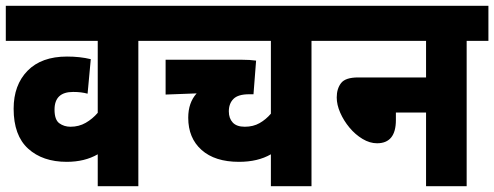

<svg xmlns="http://www.w3.org/2000/svg" viewBox="-20 -642 1704 662"><path d="M532 -501H457V0H317V-110Q272 -84 210 -84Q127 -84 77 -129.5Q27 -175 27 -267Q27 -349 75 -398Q123 -447 211 -447Q256 -447 293 -438L282 -319Q271 -322 259 -323.5Q247 -325 232 -325Q168 -325 168 -264Q168 -229 184.5 -217Q201 -205 223 -205Q252 -205 275.5 -218.5Q299 -232 317 -253V-501H0V-622H532Z M1129 -501H1054V0H914V-110Q869 -84 804 -84Q721 -84 675 -125Q629 -166 629 -236Q629 -288 658 -320L551 -316V-436H814Q842 -436 863 -433L854 -317H839Q801 -317 785 -301Q769 -285 769 -258Q769 -234 782.5 -219.5Q796 -205 824 -205Q853 -205 875 -217.5Q897 -230 914 -250V-501H519V-622H1129Z M1116 -622H1664V-501H1589V0H1449V-254H1345V-228Q1345 -148 1280 -148Q1255 -148 1230 -163Q1205 -178 1185 -202Q1165 -226 1153 -253.5Q1141 -281 1141 -306Q1141 -336 1156 -355.5Q1171 -375 1215 -375H1449V-501H1116Z"/></svg>

Font: Noto Sans Condensed ExtraBold
Style: Italic
Weight: 800
Width: 3
Italic angle: -12°
Designer: Monotype Design Team
Foundry: Monotype Imaging Inc.
Version: Version 2.013; ttfautohint (v1.8.4.7-5d5b)